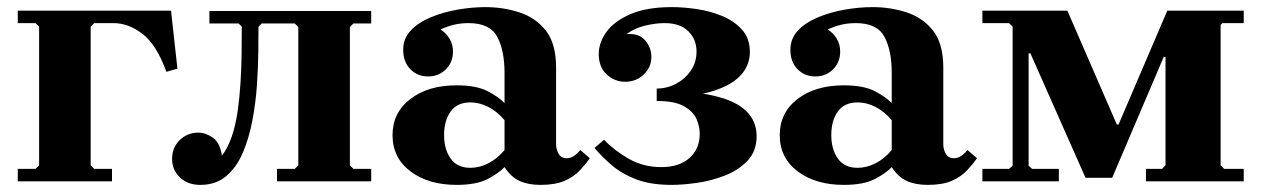

<svg xmlns="http://www.w3.org/2000/svg" viewBox="-20 -510 3548 540"><path d="M461 -480 479 -317 448 -308Q420 -385 380.5 -415Q341 -445 299 -445H245L235 -435V-45L245 -35H295V0H30V-35H80L90 -45V-435L80 -445H30V-480Z M974 -444 964 -434V-45L974 -35H1024V0H759V-35H809L819 -45V-434L809 -444H716L707 -435Q707 -407 706.5 -363Q706 -319 702.5 -269Q699 -219 689.5 -169.5Q680 -120 662.5 -79.5Q645 -39 616 -14.5Q587 10 543 10Q508 10 486 -11Q464 -32 464 -63Q464 -95 485.5 -116Q507 -137 538 -137Q558 -137 578.5 -123Q599 -109 604 -72Q621 -94 632 -126.5Q643 -159 648.5 -198Q654 -237 656.5 -278Q659 -319 659.5 -359.5Q660 -400 660 -435L651 -444H569V-479H1024V-444Z M1500 10Q1466 10 1441.5 -1Q1417 -12 1399 -40V-305Q1399 -368 1378.5 -406.5Q1358 -445 1298 -445Q1276 -445 1257 -440.5Q1238 -436 1219 -427Q1235 -417 1244.5 -401Q1254 -385 1254 -365Q1254 -335 1234 -315Q1214 -295 1184 -295Q1154 -295 1134 -315.5Q1114 -336 1114 -370Q1114 -402 1135.5 -424.5Q1157 -447 1192 -461.5Q1227 -476 1267.5 -483Q1308 -490 1345 -490Q1396 -490 1441.5 -475Q1487 -460 1515.5 -423.5Q1544 -387 1544 -320V-104Q1544 -90 1551 -77.5Q1558 -65 1574 -65Q1585 -65 1594.5 -71.5Q1604 -78 1612 -88L1639 -65Q1627 -48 1610.5 -30.5Q1594 -13 1568 -1.5Q1542 10 1500 10ZM1264 10Q1185 10 1134.5 -28Q1084 -66 1084 -130Q1084 -193 1134 -231.5Q1184 -270 1264 -270Q1320 -270 1351.5 -253.5Q1383 -237 1399 -220V-172Q1378 -197 1353 -209.5Q1328 -222 1303 -222Q1266 -222 1247.5 -196.5Q1229 -171 1229 -130Q1229 -90 1247.5 -64Q1266 -38 1303 -38Q1328 -38 1353 -50.5Q1378 -63 1399 -88V-40Q1383 -23 1351.5 -6.5Q1320 10 1264 10Z M1870 -490Q1902 -490 1939.5 -484.5Q1977 -479 2011 -465Q2045 -451 2067 -426.5Q2089 -402 2089 -364Q2089 -324 2060 -295Q2031 -266 1973 -250.5Q1915 -235 1827 -235V-261Q1856 -261 1881.5 -274.5Q1907 -288 1923 -311.5Q1939 -335 1939 -365Q1939 -399 1916 -422Q1893 -445 1849 -445Q1824 -445 1794.5 -438Q1765 -431 1742 -414Q1777 -417 1794.5 -396.5Q1812 -376 1812 -350Q1812 -321 1790.5 -300.5Q1769 -280 1738 -280Q1709 -280 1686.5 -300.5Q1664 -321 1664 -358Q1664 -390 1685.5 -420Q1707 -450 1752.5 -470Q1798 -490 1870 -490ZM1827 -255Q1927 -255 1988.5 -240.5Q2050 -226 2079 -197.5Q2108 -169 2108 -127Q2108 -85 2082.5 -58Q2057 -31 2018 -16Q1979 -1 1939 4.5Q1899 10 1869 10Q1810 10 1769.5 -5.5Q1729 -21 1701 -45Q1673 -69 1652 -94L1679 -117Q1706 -88 1747.5 -64Q1789 -40 1840 -40Q1890 -40 1919 -65.5Q1948 -91 1948 -134Q1948 -153 1939.5 -174Q1931 -195 1905 -210.5Q1879 -226 1827 -226Z M2589 10Q2555 10 2530.5 -1Q2506 -12 2488 -40V-305Q2488 -368 2467.5 -406.5Q2447 -445 2387 -445Q2365 -445 2346 -440.5Q2327 -436 2308 -427Q2324 -417 2333.5 -401Q2343 -385 2343 -365Q2343 -335 2323 -315Q2303 -295 2273 -295Q2243 -295 2223 -315.5Q2203 -336 2203 -370Q2203 -402 2224.5 -424.5Q2246 -447 2281 -461.5Q2316 -476 2356.5 -483Q2397 -490 2434 -490Q2485 -490 2530.5 -475Q2576 -460 2604.5 -423.5Q2633 -387 2633 -320V-104Q2633 -90 2640 -77.5Q2647 -65 2663 -65Q2674 -65 2683.5 -71.5Q2693 -78 2701 -88L2728 -65Q2716 -48 2699.5 -30.5Q2683 -13 2657 -1.5Q2631 10 2589 10ZM2353 10Q2274 10 2223.5 -28Q2173 -66 2173 -130Q2173 -193 2223 -231.5Q2273 -270 2353 -270Q2409 -270 2440.5 -253.5Q2472 -237 2488 -220V-172Q2467 -197 2442 -209.5Q2417 -222 2392 -222Q2355 -222 2336.5 -196.5Q2318 -171 2318 -130Q2318 -90 2336.5 -64Q2355 -38 2392 -38Q2417 -38 2442 -50.5Q2467 -63 2488 -88V-40Q2472 -23 2440.5 -6.5Q2409 10 2353 10Z M3418 -445 3413 -440V-45L3423 -35H3478V0H3203V-35H3248L3258 -45V-350H3253L3108 -10H3033L2878 -360H2873V-44L2883 -35H2958V0H2743V-35H2818L2828 -44V-435L2818 -445H2743V-480H2982L3121 -160H3126L3263 -480H3478V-445Z"/></svg>

Font: Brygada 1918
Style: Bold
Weight: 700
Designer: Mateusz Machalski | Borys Kosmynka | Przemek Hoffer
Foundry: NIEPODLEGLA 2018
Version: Version 3.006